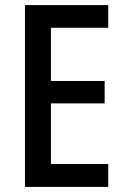

<svg xmlns="http://www.w3.org/2000/svg" viewBox="-20 -734 494 754"><path d="M405 0H78V-714H405V-625H180V-416H391V-328H180V-90H405Z"/></svg>

Font: Noto Sans Arabic UI Cn Md
Style: Regular
Weight: 500
Width: 3
Designer: Monotype Design Team, Nadine Chahine and Nizar Qandah
Foundry: Monotype Imaging Inc.
Version: Version 2.010; ttfautohint (v1.8.4.7-5d5b)